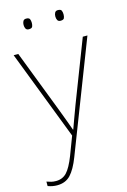

<svg xmlns="http://www.w3.org/2000/svg" viewBox="-146 -774 717 1081"><g transform="rotate(-15 212.0 -233.0)"><path d="M0 -528H27L164 -172Q182 -124 194.5 -91Q207 -58 214 -37H216Q224 -59 235.5 -91Q247 -123 264 -168L403 -528H430L181 115Q156 180 126.5 211.5Q97 243 48 243Q21 243 -6 233V207Q8 212 20 215Q32 218 48 218Q86 218 110.5 192Q135 166 160 102L201 -6ZM98 -678Q98 -690 103 -699.5Q108 -709 121 -709Q138 -709 142 -699.5Q146 -690 146 -678Q146 -665 142 -656Q138 -647 121 -647Q108 -647 103 -656Q98 -665 98 -678ZM283 -678Q283 -690 288 -699.5Q293 -709 306 -709Q323 -709 327 -699.5Q331 -690 331 -678Q331 -665 327 -656Q323 -647 306 -647Q293 -647 288 -656Q283 -665 283 -678Z"/></g></svg>

Font: Noto Sans Thaana Thin
Style: Regular
Weight: 100
Designer: David Williams
Foundry: Google Inc.
Version: Version 3.001; ttfautohint (v1.8.4.7-5d5b)